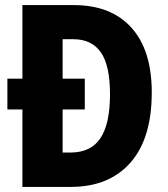

<svg xmlns="http://www.w3.org/2000/svg" viewBox="-20 -734 660 754"><path d="M270 -714Q416 -714 496 -625.5Q576 -537 576 -371Q576 -190 492 -95Q408 0 258 0H68V-304H9V-425H68V-714ZM268 -580H226V-425H313V-304H226V-135H257Q337 -135 374.5 -191.5Q412 -248 412 -364Q412 -477 376 -528.5Q340 -580 268 -580Z"/></svg>

Font: Noto Sans Hebrew Condensed ExtraBold
Style: Regular
Weight: 800
Width: 3
Designer: Monotype Design Team
Foundry: Monotype Imaging Inc.
Version: Version 2.004; ttfautohint (v1.8.4.7-5d5b)